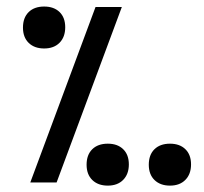

<svg xmlns="http://www.w3.org/2000/svg" viewBox="-20 -572 640 602"><path d="M279.5 -550H362L157.5 0H75ZM52 -485.5Q52 -516.5 69.8 -534Q87.5 -551.5 118.5 -551.5Q149 -551.5 166.8 -534.2Q184.5 -517 184.5 -486.5Q184.5 -456 166.8 -438Q149 -420 118.5 -420Q88 -420 70 -437.5Q52 -455 52 -485.5ZM446.5 -55.5Q446.5 -86.5 464.2 -104Q482 -121.5 513 -121.5Q543.5 -121.5 561.2 -104.2Q579 -87 579 -56.5Q579 -26 561.2 -8Q543.5 10 513 10Q482.5 10 464.5 -7.5Q446.5 -25 446.5 -55.5ZM251.5 -55.5Q251.5 -86.5 269.2 -104Q287 -121.5 318 -121.5Q348.5 -121.5 366.2 -104.2Q384 -87 384 -56.5Q384 -26 366.2 -8Q348.5 10 318 10Q287.5 10 269.5 -7.5Q251.5 -25 251.5 -55.5Z"/></svg>

Font: JuliaMono Medium
Style: Regular
Weight: 500
Monospace: yes
Designer: cormullion
Foundry: corm
Version: Version 0.054; ttfautohint (v1.8.4)